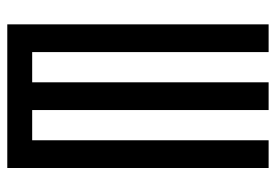

<svg xmlns="http://www.w3.org/2000/svg" viewBox="-138 -638 775 540"><g transform="rotate(90 250.0 -367.5)"><path d="M48 0V-735H126V-70H211V-735H289V-70H374V-735H452V0Z"/></g></svg>

Font: Iosevka www.saffi
Style: Regular
Weight: 400
Monospace: yes
Designer: Belleve Invis
Foundry: Belleve Invis
Version: Version 22.0.2; ttfautohint (v1.8.3)